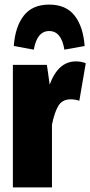

<svg xmlns="http://www.w3.org/2000/svg" viewBox="-20 -815 393 835"><path d="M353 -540 325 -377Q307 -383 287 -383Q251 -383 234 -355Q217 -327 206 -273V0H36V-533H184L196 -447Q233 -548 310 -548Q334 -548 353 -540ZM348 -615 260 -599Q247 -680 194 -680Q141 -680 127 -599L40 -615Q46 -699 83.5 -747Q121 -795 194 -795Q267 -795 304.5 -747Q342 -699 348 -615Z"/></svg>

Font: Fira Sans Extra Condensed ExtraBold
Style: Regular
Weight: 800
Width: 1
Designer: Carrois Corporate & Edenspiekermann AG
Foundry: Carrois Corporate GbR & Edenspiekermann AG
Version: Version 4.203